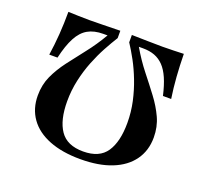

<svg xmlns="http://www.w3.org/2000/svg" viewBox="-105 -696 894 832"><g transform="rotate(20 342.5 -280.0)"><path d="M608.1 -571Q608.9 -516.9 612.5 -466.9Q616.1 -416.9 623.4 -368.5H585.5Q575 -414.5 561.3 -446Q547.6 -477.4 529.4 -496.4Q511.3 -515.3 487.9 -524.2Q464.5 -533.1 433.9 -533.1H414.5Q445.2 -480.6 479 -437.9Q512.9 -395.2 542.3 -356Q571.8 -316.9 590.7 -275.8Q609.7 -234.7 609.7 -185.5Q609.7 -125 577.8 -80.6Q546 -36.3 486.3 -12.5Q426.6 11.3 341.9 11.3Q258.1 11.3 198 -12.5Q137.9 -36.3 106.5 -80.6Q75 -125 75 -185.5Q75 -234.7 93.5 -275.4Q112.1 -316.1 141.9 -355.6Q171.8 -395.2 205.6 -437.9Q239.5 -480.6 270.2 -533.1H250.8Q208.9 -533.1 180.2 -516.9Q151.6 -500.8 132.3 -464.5Q112.9 -428.2 99.2 -368.5H61.3Q68.5 -416.9 72.2 -467.3Q75.8 -517.7 75.8 -571Q96 -570.2 122.6 -569.4Q149.2 -568.5 174.2 -568.5Q203.2 -568.5 237.1 -569.4Q271 -570.2 315.3 -571V-537.1Q297.6 -508.9 277.8 -472.6Q258.1 -436.3 241.1 -393.5Q224.2 -350.8 213.7 -303.2Q203.2 -255.6 203.2 -205.6Q203.2 -118.5 235.5 -71.4Q267.7 -24.2 341.9 -24.2Q416.9 -24.2 448.8 -71.8Q480.6 -119.4 480.6 -205.6Q480.6 -255.6 470.2 -303.2Q459.7 -350.8 443.1 -393.5Q426.6 -436.3 406.9 -472.6Q387.1 -508.9 368.5 -537.1V-571Q410.5 -570.2 444.8 -569.4Q479 -568.5 510.5 -568.5Q535.5 -568.5 561.7 -569.4Q587.9 -570.2 608.1 -571Z"/></g></svg>

Font: Playfair 9pt
Style: Bold
Weight: 700
Designer: Claus Eggers Sørensen
Foundry: Claus Eggers Sørensen
Version: Version 2.203